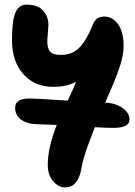

<svg xmlns="http://www.w3.org/2000/svg" viewBox="-20 -508 588 836"><path d="M263.2 308.1Q234.9 308.1 211.4 281.2Q188 254.4 188 210.9Q188 134.3 227.1 36.1Q214.4 35.6 186.3 34.4Q158.2 33.2 147 33.2Q102.1 33.2 74 14.2Q45.9 -4.9 45.9 -39.1Q45.9 -79.1 108.9 -79.1Q139.2 -79.1 274.9 -69.8Q302.2 -127 311 -151.9Q271 -129.9 210.9 -129.9Q130.4 -129.9 81.3 -185.5Q32.2 -241.2 32.2 -334Q32.2 -420.9 47.6 -454.3Q63 -487.8 95.2 -487.8Q144.5 -487.8 167.7 -461.9Q190.9 -436 190.9 -397.9Q190.9 -389.2 188.5 -365.5Q186 -341.8 186 -326.2Q186 -297.9 198.2 -283.4Q210.4 -269 245.1 -269Q287.1 -269 315.4 -291.5Q343.8 -314 370.1 -368.2Q385.7 -406.7 392.6 -416.5Q406.7 -436 434.1 -436Q469.7 -436 493.9 -402.6Q518.1 -369.1 518.1 -310.1Q518.1 -298.3 517.1 -286.6Q516.1 -274.9 512.9 -261.2Q509.8 -247.6 507.3 -237.3Q504.9 -227.1 498.8 -210.2Q492.7 -193.4 489.7 -184.3Q486.8 -175.3 478.3 -154.8Q469.7 -134.3 466.1 -126Q462.4 -117.7 451.9 -93.5Q441.4 -69.3 438 -61Q483.9 -59.1 513.9 -37.6Q543.9 -16.1 543.9 12.2Q543.9 48.8 474.1 48.8Q444.3 48.8 393.1 45.9Q368.7 107.4 354.2 150.1Q339.8 192.9 333 232.9Q317.9 308.1 263.2 308.1Z"/></svg>

Font: Shantell Sans Irregular Bouncy
Style: Bold
Weight: 700
Designer: Stephen Nixon, Anya Danilova, Shantell Martin
Foundry: Arrow Type
Version: Version 1.006;[9816181b4]